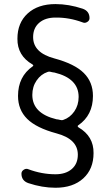

<svg xmlns="http://www.w3.org/2000/svg" viewBox="-20 -760 540 931"><path d="M210.9 -411.1Q178.7 -400.4 157.7 -370.1Q136.7 -339.8 136.7 -299.8Q136.7 -210 253.9 -181.6Q256.8 -181.6 261.7 -180.7Q266.6 -179.7 270.5 -178.7Q279.3 -175.8 287.1 -178.7Q319.3 -189.5 340.3 -219.7Q361.3 -250 361.3 -290Q361.3 -379.9 244.1 -408.2Q241.2 -408.2 236.3 -409.2Q231.4 -410.2 227.5 -411.1Q218.8 -414.1 210.9 -411.1ZM137.7 -447.3Q63.5 -490.2 64.5 -572.3Q64.5 -649.4 114.3 -694.8Q164.1 -740.2 249 -740.2Q313.5 -740.2 380.9 -717.8Q414.1 -706.1 414.1 -671.9Q414.1 -660.2 402.8 -653.3Q391.6 -646.5 380.9 -651.4Q315.4 -675.8 249 -674.8Q199.2 -674.8 169.9 -649.4Q140.6 -624 140.6 -580.1Q140.6 -503.9 244.1 -476.6Q341.8 -450.2 386.2 -406.2Q430.7 -362.3 430.7 -294.9Q430.7 -201.2 359.4 -152.3Q353.5 -148.4 360.4 -142.6Q434.6 -99.6 433.6 -17.6Q433.6 59.6 383.8 105Q334 150.4 249 150.4Q184.6 150.4 117.2 127.9Q84 116.2 84 82Q84 70.3 95.2 63Q106.4 55.7 117.2 60.5Q182.6 85 249 85Q298.8 85 328.1 59.6Q357.4 34.2 357.4 -9.8Q357.4 -85.9 253.9 -113.3Q156.2 -139.6 111.8 -183.6Q67.4 -227.5 67.4 -294.9Q67.4 -388.7 138.7 -438.5Q144.5 -442.4 137.7 -447.3Z"/></svg>

Font: Rounded Mgen+ 1mn regular
Style: Regular
Weight: 400
Designer: [Source Han Sans]
Ryoko NISHIZUKA  (kana & ideographs); Paul D. Hunt (Latin, Greek & Cyrillic); Wenlong ZHANG  (bopomofo
Version: Version 1.059.20150602